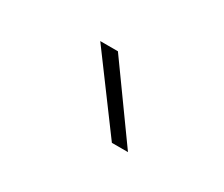

<svg xmlns="http://www.w3.org/2000/svg" viewBox="-42 -836 354 303"><g transform="rotate(30 135.5 -685.0)"><path d="M201.2 -620.1H171.9L75.7 -750H107.9Z"/></g></svg>

Font: Robert Sans Thin
Style: Regular
Weight: 100
Designer: Christian Robertson (extended by Adam Twardoch)
Foundry: Google
Version: Version 12.135;April 2, 2019;FontCreator 11.5.0.2425 64-bit;